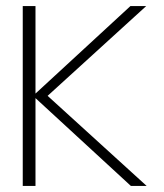

<svg xmlns="http://www.w3.org/2000/svg" viewBox="-20 -613 542 633"><path d="M55 0H97V-289.5L411.5 0H463.5L137 -297L462 -593H410L97 -304.5V-593H55Z"/></svg>

Font: Anybody Thin ExtraLight
Style: Regular
Weight: 250
Version: Version 1.113;gftools[0.9.25]